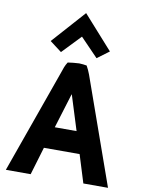

<svg xmlns="http://www.w3.org/2000/svg" viewBox="-108 -1098 883 1181"><g transform="rotate(10 333.5 -507.5)"><path d="M147 -818 221 -762 332 -878 443 -763 517 -818 332 -1025ZM651 10 415 -656C408 -675 400 -692 391 -708C377 -710 361 -713 344 -713C318 -712 295 -709 273 -706C259 -685 251 -661 244 -639L13 10H168L220 -164H443L497 10ZM264 -300 331 -518 333 -514 400 -300Z"/></g></svg>

Font: Bluebird
Style: SfBdNrw
Weight: 700
Designer: Jasper
Foundry: Cannot Into Space Fonts
Version: Version 0.98